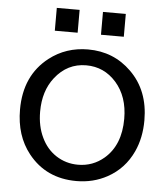

<svg xmlns="http://www.w3.org/2000/svg" viewBox="-55 -812 791 904"><g transform="rotate(5 340.0 -360.0)"><path d="M176.8 -762.2H284.7V-654.3H176.8ZM395 -762.2H502.9V-654.3H395ZM341.3 -580.1Q461.9 -580.1 545.4 -498Q633.8 -411.6 633.8 -270.5Q633.8 -188 603.5 -122.1Q564.5 -37.6 484.9 5.9Q418.9 42 339.4 42Q195.8 42 111.8 -64Q45.9 -147 45.9 -270.5Q45.9 -431.6 158.2 -519Q236.8 -580.1 341.3 -580.1ZM338.9 -504.9Q249.5 -504.9 191.4 -430.7Q141.1 -366.7 141.1 -269Q141.1 -199.7 167 -146.5Q191.4 -95.2 235.8 -65.9Q282.7 -35.2 340.3 -35.2Q410.2 -35.2 463.4 -80.6Q538.6 -145.5 538.6 -269.5Q538.6 -374.5 480.5 -440.4Q423.3 -504.9 338.9 -504.9Z"/></g></svg>

Font: FORM UDPGothic
Style: Regular
Weight: 400
Foundry: Pronama LLC
Version: Version 1.05101